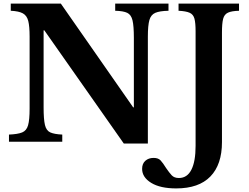

<svg xmlns="http://www.w3.org/2000/svg" viewBox="-20 -790 1387 1070"><path d="M670 10 227 -621H223V-191Q223 -125 230.5 -93.5Q238 -62 260.5 -52Q283 -42 327 -40V0H30V-40Q79 -42 103.5 -52Q128 -62 136.5 -92Q145 -122 145 -184V-586Q145 -643 137.5 -673Q130 -703 107.5 -715.5Q85 -728 40 -730V-770H319L722 -192H726V-579Q726 -645 718.5 -676.5Q711 -708 689 -718.5Q667 -729 622 -730V-770H919V-730Q870 -729 845.5 -718.5Q821 -708 812.5 -678Q804 -648 804 -586V10ZM1070 -616Q1070 -663 1063.5 -686.5Q1057 -710 1036.5 -719Q1016 -728 975 -730V-770H1312V-730Q1271 -729 1250.5 -719.5Q1230 -710 1223.5 -685Q1217 -660 1217 -609V2Q1217 127 1152.5 193.5Q1088 260 962 260Q873 260 822.5 229Q772 198 772 151Q772 122 790 106Q808 90 836 90Q862 90 875 104Q888 118 906 147Q923 172 937 187Q951 202 977 202Q1023 202 1046.5 156Q1070 110 1070 23Z"/></svg>

Font: Libre Baskerville
Style: Bold
Weight: 700
Designer: Pablo Impallari, Rodrigo Fuenzalida
Foundry: Pablo Impallari, Rodrigo Fuenzalida
Version: Version 1.051; ttfautohint (v1.8.4.7-5d5b)